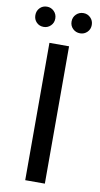

<svg xmlns="http://www.w3.org/2000/svg" viewBox="-97 -920 504 964"><g transform="rotate(10 155.0 -438.5)"><path d="M11.2 -825.2Q11.2 -847.2 25.6 -862.1Q40 -877 62 -877Q83 -877 97.9 -862.1Q112.8 -847.2 112.8 -825.2Q112.8 -803.2 97.9 -788.6Q83 -773.9 62 -773.9Q40 -773.9 25.6 -788.6Q11.2 -803.2 11.2 -825.2ZM105 0V-700.2H205.1V0ZM195.8 -825.2Q195.8 -847.2 210.9 -862.1Q226.1 -877 248 -877Q269 -877 283.9 -862.1Q298.8 -847.2 298.8 -825.2Q298.8 -803.2 283.9 -788.6Q269 -773.9 248 -773.9Q226.1 -773.9 210.9 -788.6Q195.8 -803.2 195.8 -825.2Z"/></g></svg>

Font: Montserrat Medium
Style: Regular
Weight: 500
Designer: Julieta Ulanovsky
Foundry: Julieta Ulanovsky
Version: Version 7.200